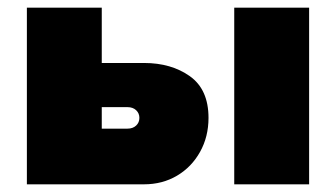

<svg xmlns="http://www.w3.org/2000/svg" viewBox="-20 -480 875 500"><path d="M590 -460H785V0H590ZM50 -460H245V-316H355Q426 -316 474.5 -281.5Q523 -247 523 -173Q523 -124 501 -84.5Q479 -45 441 -22.5Q403 0 355 0H50ZM312 -201H245V-145H312Q326 -145 334.5 -153Q343 -161 343 -173Q343 -185 334.5 -193Q326 -201 312 -201Z"/></svg>

Font: Jost* Black
Style: Regular
Weight: 900
Version: Version 3.7